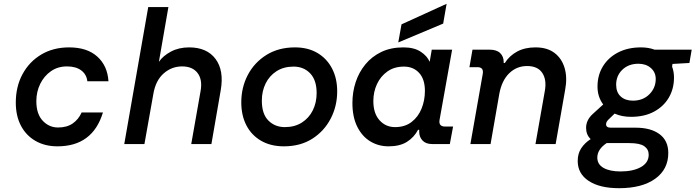

<svg xmlns="http://www.w3.org/2000/svg" viewBox="-20 -757 3655 1009"><path d="M282 12Q216 12 166.5 -16.5Q117 -45 90 -96.5Q63 -148 63 -218Q63 -302 98.5 -367.5Q134 -433 197 -470.5Q260 -508 343 -508Q438 -508 491.5 -459.5Q545 -411 550 -330H439Q435 -366 407 -387Q379 -408 332 -408Q284 -408 248 -383Q212 -358 191.5 -316.5Q171 -275 171 -225Q171 -158 204.5 -122.5Q238 -87 285 -87Q332 -87 362.5 -108.5Q393 -130 409 -166H521Q467 12 282 12Z M633 0 759 -720H865L815 -432Q837 -464 878.5 -486Q920 -508 974 -508Q1067 -508 1112.5 -447.5Q1158 -387 1140 -283L1091 0H985L1034 -278Q1045 -338 1018.5 -373Q992 -408 937 -408Q882 -408 840 -371Q798 -334 786 -264L739 0Z M1472 12Q1403 12 1352.5 -17Q1302 -46 1275 -98Q1248 -150 1248 -219Q1248 -298 1282.5 -363.5Q1317 -429 1380.5 -468.5Q1444 -508 1530 -508Q1598 -508 1647.5 -479Q1697 -450 1724.5 -398Q1752 -346 1752 -277Q1752 -199 1717.5 -133Q1683 -67 1620.5 -27.5Q1558 12 1472 12ZM1477 -89Q1529 -89 1566.5 -113Q1604 -137 1624 -177.5Q1644 -218 1644 -268Q1644 -336 1610 -371.5Q1576 -407 1523 -407Q1471 -407 1433.5 -383Q1396 -359 1376 -318.5Q1356 -278 1356 -228Q1356 -158 1390.5 -123.5Q1425 -89 1477 -89Z M2022 12Q1969 12 1926 -14Q1883 -40 1857.5 -91Q1832 -142 1832 -216Q1832 -273 1849 -325Q1866 -377 1900 -418.5Q1934 -460 1984 -484Q2034 -508 2100 -508Q2156 -508 2190.5 -485.5Q2225 -463 2238 -432L2249 -496H2356L2290 -127Q2284 -92 2319 -92H2361L2344 0H2251Q2218 0 2200.5 -18.5Q2183 -37 2183 -65V-75H2177Q2156 -35 2118.5 -11.5Q2081 12 2022 12ZM2056 -89Q2108 -89 2143 -116Q2178 -143 2195.5 -186.5Q2213 -230 2213 -279Q2213 -341 2182.5 -374Q2152 -407 2103 -407Q2052 -407 2016 -381.5Q1980 -356 1961 -315Q1942 -274 1942 -226Q1942 -161 1974.5 -125Q2007 -89 2056 -89ZM2073 -534 2090 -629 2327 -737 2309 -633Z M2452 0 2517 -369Q2523 -404 2489 -404H2447L2463 -496H2553Q2590 -496 2608.5 -478Q2627 -460 2627 -431V-426H2633Q2657 -464 2697.5 -486Q2738 -508 2794 -508Q2856 -508 2894.5 -478.5Q2933 -449 2947.5 -398.5Q2962 -348 2950 -285L2900 0H2794L2843 -278Q2854 -337 2830 -373.5Q2806 -410 2750 -410Q2695 -410 2656 -372Q2617 -334 2604 -264L2558 0Z M3296 -143Q3248 -143 3210 -160L3177 -128Q3165 -116 3165 -104Q3165 -86 3190 -86H3321Q3400 -86 3446 -52Q3492 -18 3492 47Q3492 133 3423 182.5Q3354 232 3233 232Q3132 232 3074 194Q3016 156 3016 89Q3016 50 3034.5 22Q3053 -6 3084 -26Q3060 -49 3060 -85Q3060 -126 3095 -158L3150 -208Q3120 -248 3120 -302Q3120 -362 3148.5 -408.5Q3177 -455 3228.5 -481.5Q3280 -508 3349 -508Q3388 -508 3420 -496H3615L3603 -426L3514 -421L3512 -407Q3522 -380 3522 -350Q3522 -290 3494.5 -243.5Q3467 -197 3416.5 -170Q3366 -143 3296 -143ZM3306 -228Q3359 -228 3392.5 -261.5Q3426 -295 3426 -342Q3426 -377 3400.5 -399.5Q3375 -422 3335 -422Q3283 -422 3250.5 -390.5Q3218 -359 3218 -312Q3218 -272 3242 -250Q3266 -228 3306 -228ZM3119 71Q3119 107 3152 125.5Q3185 144 3241 144Q3307 144 3348 121Q3389 98 3389 56Q3389 28 3366 11.5Q3343 -5 3287 -5H3168Q3119 28 3119 71Z"/></svg>

Font: DM Mono Medium
Style: Italic
Weight: 500
Italic angle: -10°
Designer: Colophon Foundry
Foundry: Colophon Foundry
Version: Version 1.000; ttfautohint (v1.8.2.53-6de2)